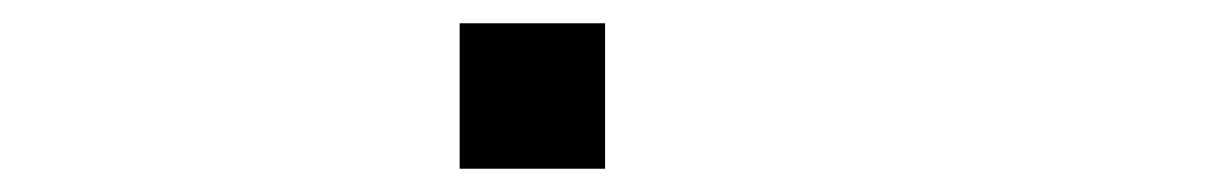

<svg xmlns="http://www.w3.org/2000/svg" viewBox="-20 -145 1040 165"><path d="M375 -125H500V0H375Z"/></svg>

Font: Dogica
Style: Regular
Weight: 400
Monospace: yes
Designer: Roberto Mocci
Version: Version 001.012